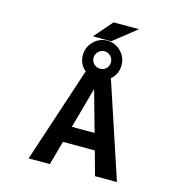

<svg xmlns="http://www.w3.org/2000/svg" viewBox="-146 -1208 1293 1345"><g transform="rotate(15 500.0 -535.0)"><path d="M547.9 -752Q565.4 -770.5 565.4 -796.9Q565.4 -823.2 547.4 -841.8Q529.3 -860.4 502.9 -860.4Q476.6 -860.4 458 -841.8Q439.5 -823.2 439.5 -796.9Q439.5 -770.5 458 -752.4Q476.6 -734.4 502.9 -734.4Q529.3 -734.4 547.9 -752ZM616.2 -171.9H384.8L336.9 2H182.6L411.1 -690.4Q362.3 -730.5 362.3 -796.9Q362.3 -853.5 403.8 -895.5Q445.3 -937.5 502.9 -937.5Q560.5 -937.5 601.6 -896Q642.6 -854.5 642.6 -796.9Q642.6 -729.5 593.8 -690.4L823.2 2H664.1ZM510.7 -1072.3H695.3L529.3 -940.4H396.5ZM500 -585.9 418 -290H583Z"/></g></svg>

Font: GenEi Gothic M Regular
Style: Bold
Weight: 700
Designer: o_tamon (Modified); [Source Han Sans]
Ryoko NISHIZUKA  (kana & ideographs); Paul D. Hunt (Latin, Greek & Cyrillic); Wenl
Version: Version 1.1a;Original Version 1.004